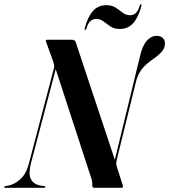

<svg xmlns="http://www.w3.org/2000/svg" viewBox="-60 -888 801 908"><path d="M85.5 -112.5Q74 -66 85.8 -41.8Q97.5 -17.5 128.5 -11L149.5 -8Q155 -7 155 -3.5Q155 0 149.5 0H-33Q-40.5 0 -40.5 -3.5Q-40.5 -6.5 -34.5 -8L-18.5 -10.5Q10.5 -17 37.2 -41.5Q64 -66 76.5 -114L195 -565.5Q197.5 -575 195.5 -583.5Q193.5 -592 190.5 -600L157.5 -691Q154.5 -700 163 -700H281.5Q288 -700 292.2 -697Q296.5 -694 300 -683Q331.5 -588 355.8 -514.8Q380 -441.5 400.8 -379.8Q421.5 -318 441.2 -258.5Q461 -199 483 -132L603.5 -628Q615 -674.5 635.2 -696.5Q655.5 -718.5 680 -718.5Q699.5 -718.5 710 -708.2Q720.5 -698 720 -682Q720 -662 706.5 -645.2Q693 -628.5 661 -606.5Q628.5 -584 609.8 -559.8Q591 -535.5 582.5 -499.5L491.5 -129.5Q490 -120.5 489.8 -114.5Q489.5 -108.5 493 -98L521 -10Q523.5 0 515.5 0H385.5Q375 0 376.5 -14Q377 -29 373 -41Q352 -105 324.2 -190.5Q296.5 -276 265.2 -371.5Q234 -467 203.5 -561ZM506 -751Q480 -751 462.2 -763Q444.5 -775 429.2 -786.8Q414 -798.5 395 -798.5Q361 -798.5 349 -753.5Q347.5 -747 343.5 -747Q339 -747 340.5 -753.5Q354.5 -807.5 379 -835.5Q403.5 -863.5 443.5 -863.5Q469.5 -863.5 487.2 -851.8Q505 -840 520.5 -828Q536 -816 555 -816Q588.5 -816 600.5 -861Q602 -867.5 606.5 -867.5Q610.5 -867.5 609 -861Q595 -807 570.5 -779Q546 -751 506 -751Z"/></svg>

Font: Fraunces 144pt S000 SemiBold
Style: Italic
Weight: 600
Italic angle: -16°
Version: Version 1.000; ttfautohint (v1.8.3)